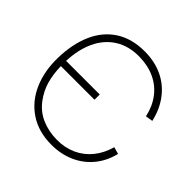

<svg xmlns="http://www.w3.org/2000/svg" viewBox="-189 -905 1090 1090"><g transform="rotate(45 356.0 -360.0)"><path d="M373 15Q449 15 511.8 -13Q574.5 -41 617.2 -93Q660 -145 677 -216L635 -228Q617.5 -164.5 580.2 -119Q543 -73.5 489.8 -49.8Q436.5 -26 373 -27Q306 -28 251.8 -51.8Q197.5 -75.5 161 -124Q125.5 -171.5 111 -223.5Q96.5 -275.5 95 -339H365V-381H95Q98.5 -474 131.2 -544.5Q164 -615 225.2 -654Q286.5 -693 373 -692Q442.5 -691 497.2 -665.5Q552 -640 588 -592.2Q624 -544.5 638 -479L682 -486Q664 -564.5 621 -620.5Q578 -676.5 514.8 -705.8Q451.5 -735 373 -735Q270 -735 198.5 -688.8Q127 -642.5 89.8 -558.2Q52.5 -474 50 -360Q47.5 -253.5 84.5 -168.5Q121.5 -83.5 195.2 -34.2Q269 15 373 15Z"/></g></svg>

Font: Hauora
Style: Regular
Weight: 400
Designer: Wayne Shih
Foundry: WCYS
Version: Version 1.001